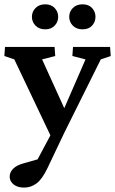

<svg xmlns="http://www.w3.org/2000/svg" viewBox="-26 -642 530 885"><path d="M216.8 3.9 40 -368.2 -5.9 -383.8 -2.9 -425.8H225.6L228.5 -383.8L168 -368.2L285.2 -110.4ZM481.4 -425.8 484.4 -383.8 438.5 -368.2 269.5 -28.3 192.4 133.8Q168 184.6 142.1 203.6Q116.2 222.7 85 222.7Q54.7 222.7 36.6 208Q18.6 193.4 18.6 171.9Q18.6 152.3 34.2 136.2Q49.8 120.1 81.1 111.3L187.5 81.1L128.9 127L244.1 -88.9L255.9 -110.4L368.2 -368.2L307.6 -383.8L310.5 -425.8ZM182.6 -506.8Q154.3 -506.8 137.7 -523.9Q121.1 -541 121.1 -564.5Q121.1 -587.9 137.7 -605Q154.3 -622.1 182.6 -622.1Q210 -622.1 226.1 -605Q242.2 -587.9 242.2 -564.5Q242.2 -541 226.1 -523.9Q210 -506.8 182.6 -506.8ZM354.5 -506.8Q326.2 -506.8 309.6 -523.9Q293 -541 293 -564.5Q293 -587.9 309.6 -605Q326.2 -622.1 354.5 -622.1Q382.8 -622.1 398.4 -605Q414.1 -587.9 414.1 -564.5Q414.1 -541 398.4 -523.9Q382.8 -506.8 354.5 -506.8Z"/></svg>

Font: Crimson Pro SemiBold
Style: Regular
Weight: 600
Designer: Jacques Le Bailly
Foundry: Baron von Fonthausen
Version: Version 1.003